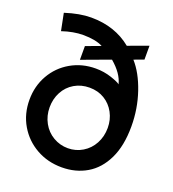

<svg xmlns="http://www.w3.org/2000/svg" viewBox="-147 -918 949 1052"><g transform="rotate(20 327.0 -391.5)"><path d="M40 -266Q40 -346 77 -411Q114 -476 179 -513.5Q244 -551 324 -551Q372 -551 415.5 -536.5Q459 -522 470 -512Q456 -571 390 -627L225 -566V-646L311 -678Q269 -700 196 -700Q140 -700 74 -678L54 -778Q138 -805 205 -805Q344 -805 440 -726L557 -769V-688L500 -667Q551 -610 583 -516Q615 -422 615 -319Q615 -206 578 -129.5Q541 -53 477 -15.5Q413 22 332 22Q250 22 183.5 -15.5Q117 -53 78.5 -118.5Q40 -184 40 -266ZM328 -88Q374 -88 413 -111.5Q452 -135 474 -176Q496 -217 496 -267Q496 -315 474.5 -355Q453 -395 415 -418Q377 -441 328 -441Q279 -441 240 -418Q201 -395 179.5 -354.5Q158 -314 158 -265Q158 -216 180.5 -175Q203 -134 242.5 -111Q282 -88 328 -88Z"/></g></svg>

Font: BLUETTI 2.0 Medium
Style: Italic
Weight: 500
Designer: Stijn de Vries
Foundry: tokotype
Version: Version 2.005;October 31, 2023;FontCreator 14.0.0.2814 64-bi